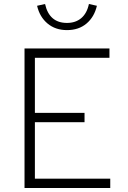

<svg xmlns="http://www.w3.org/2000/svg" viewBox="-20 -943 640 963"><path d="M103 0V-700H529V-653H155V-377H404V-330H155V-47H533V0ZM316 -792Q258 -792 218.5 -825Q179 -858 166 -914L206 -923Q227 -828 316 -828Q359 -828 387.5 -852Q416 -876 426 -923L466 -914Q453 -858 414 -825Q375 -792 316 -792Z"/></svg>

Font: Red Hat Mono VF Light
Style: Regular
Weight: 300
Monospace: yes
Designer: Pentagram, MCKL
Foundry: Pentagram, MCKL
Version: Version 1.023